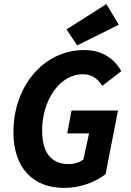

<svg xmlns="http://www.w3.org/2000/svg" viewBox="-20 -909 640 941"><path d="M294.2 12C375.7 12 448.1 -17.2 497.5 -55.7L558.2 -367.1H330.5L309.6 -255.2H416.4L388.8 -127.5C371 -113.8 344.3 -104.8 317.5 -104.8C223.6 -104.8 186.5 -170 186.5 -270.1C186.5 -415.4 271 -545.2 385.8 -545.2C428 -545.2 456.8 -525.8 481.4 -488.2L574.6 -560.2C538 -624.8 476.8 -663.7 393 -663.7C193.3 -663.7 45.8 -486.5 45.8 -260.9C45.8 -89.4 138.9 12 294.2 12ZM358.4 -686.4 562.1 -787.8 501.3 -889 306 -765 358.4 -686.4Z"/></svg>

Font: Source Code Variable
Style: Italic
Weight: 400
Italic angle: -11°
Monospace: yes
Designer: Paul D. Hunt, Teo Tuominen
Foundry: Adobe Systems Incorporated
Version: Version 1.005;PS 1.0;hotconv 16.6.54;makeotf.lib2.5.65590